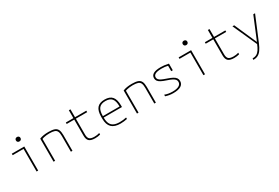

<svg xmlns="http://www.w3.org/2000/svg" viewBox="94 -2055 5212 3588"><g transform="rotate(-30 2700.0 -261.0)"><path d="M330 0V-488H95V-520H364V0ZM334 -647Q312 -647 298.5 -660Q285 -673 285 -695Q285 -717 298.5 -729.5Q312 -742 334 -742Q356 -742 369.5 -729.5Q383 -717 383 -695Q383 -673 369.5 -660Q356 -647 334 -647Z M696 -498Q738 -515 784.5 -522.5Q831 -530 890 -530Q972 -530 1018.5 -513Q1065 -496 1084.5 -454.5Q1104 -413 1104 -340V0H1070V-339Q1070 -402 1054.5 -436.5Q1039 -471 1000.5 -484.5Q962 -498 891 -498Q856 -498 825.5 -494.5Q795 -491 768 -484.5Q741 -478 713 -467L730 -490V0H696Z M1591 10Q1501 10 1462.5 -25Q1424 -60 1424 -142V-488H1261V-520H1424V-690H1459V-520H1703V-488H1459V-146Q1459 -77 1488.5 -49.5Q1518 -22 1595 -22Q1624 -22 1651 -26Q1678 -30 1703 -38V-5Q1676 3 1647.5 6.5Q1619 10 1591 10Z M2140 10Q2011 10 1948.5 -51.5Q1886 -113 1886 -240V-280Q1886 -409 1938 -469.5Q1990 -530 2100 -530Q2211 -530 2262.5 -469.5Q2314 -409 2314 -280V-246H1905V-277H2293L2280 -263V-279Q2280 -395 2237.5 -446.5Q2195 -498 2100 -498Q2005 -498 1962.5 -446.5Q1920 -395 1920 -280V-241Q1920 -164 1943 -115.5Q1966 -67 2015 -44.5Q2064 -22 2140 -22Q2175 -22 2212 -26Q2249 -30 2283 -38V-6Q2250 1 2212.5 5.5Q2175 10 2140 10Z M2496 -498Q2538 -515 2584.5 -522.5Q2631 -530 2690 -530Q2772 -530 2818.5 -513Q2865 -496 2884.5 -454.5Q2904 -413 2904 -340V0H2870V-339Q2870 -402 2854.5 -436.5Q2839 -471 2800.5 -484.5Q2762 -498 2691 -498Q2656 -498 2625.5 -494.5Q2595 -491 2568 -484.5Q2541 -478 2513 -467L2530 -490V0H2496Z M3279 10Q3232 10 3191.5 3Q3151 -4 3112 -17V-51Q3151 -36 3192.5 -29Q3234 -22 3280 -22Q3370 -22 3417 -49Q3464 -76 3464 -126Q3464 -154 3448 -175.5Q3432 -197 3394 -217Q3356 -237 3292 -258Q3221 -281 3179.5 -303Q3138 -325 3119.5 -351Q3101 -377 3101 -411Q3101 -471 3153 -500.5Q3205 -530 3312 -530Q3350 -530 3387 -525.5Q3424 -521 3480 -509V-366H3446V-505L3467 -479Q3418 -490 3384 -494Q3350 -498 3313 -498Q3223 -498 3179.5 -476Q3136 -454 3136 -410Q3136 -386 3151.5 -365.5Q3167 -345 3204 -327Q3241 -309 3303 -288Q3375 -264 3418 -241Q3461 -218 3480 -190.5Q3499 -163 3499 -126Q3499 -59 3443 -24.5Q3387 10 3279 10Z M3930 0V-488H3695V-520H3964V0ZM3934 -647Q3912 -647 3898.5 -660Q3885 -673 3885 -695Q3885 -717 3898.5 -729.5Q3912 -742 3934 -742Q3956 -742 3969.5 -729.5Q3983 -717 3983 -695Q3983 -673 3969.5 -660Q3956 -647 3934 -647Z M4591 10Q4501 10 4462.5 -25Q4424 -60 4424 -142V-488H4261V-520H4424V-690H4459V-520H4703V-488H4459V-146Q4459 -77 4488.5 -49.5Q4518 -22 4595 -22Q4624 -22 4651 -26Q4678 -30 4703 -38V-5Q4676 3 4647.5 6.5Q4619 10 4591 10Z M4882 188Q4932 188 4968.5 169Q5005 150 5035 106Q5065 62 5094 -13L5095 11L4856 -520H4894L5105 -41H5108L5306 -520H5344L5125 5Q5092 83 5057.5 130.5Q5023 178 4980.5 199Q4938 220 4882 220Z"/></g></svg>

Font: M PLUS Code Latin Expanded ExtraLight
Style: Regular
Weight: 250
Width: 7
Designer: Coji Morishita
Foundry: UNDERFOREST DESIGN
Version: Version 1.002; ttfautohint (v1.8.3)